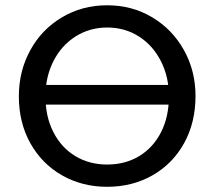

<svg xmlns="http://www.w3.org/2000/svg" viewBox="-20 -698 813 727"><path d="M51.4 -333.5Q51.4 -429 94.7 -507.9Q138 -586.9 214.6 -632.4Q291.1 -678 385.7 -678Q480.2 -678 556.4 -632.4Q632.7 -586.9 676.5 -508.2Q720.3 -429.6 720.3 -334.5Q720.3 -233.5 676.8 -155.3Q633.3 -77.1 557 -33.9Q480.8 9.3 385.7 9.3Q290.9 9.3 214.6 -34.3Q138.4 -77.9 94.9 -155.7Q51.4 -233.6 51.4 -333.5ZM619.6 -333.5Q619.6 -406.5 589.4 -466.2Q559.3 -525.9 506.1 -559.8Q452.9 -593.8 385.7 -593.8Q319.4 -593.8 265.9 -559.8Q212.3 -525.9 182.2 -466.2Q152.1 -406.5 152.1 -333.5Q152.1 -256.1 182.2 -197.5Q212.3 -138.8 265.3 -106.9Q318.2 -75 385.7 -75Q453.5 -75 506.4 -106.5Q559.3 -138.1 589.4 -196.7Q619.6 -255.4 619.6 -333.5ZM114.2 -376.3H661V-302H114.2Z"/></svg>

Font: SN Pro Thin
Style: Regular
Weight: 200
Designer: Tobias Whetton
Foundry: Supernotes
Version: Version 1.003;Glyphs 3.3 (3324)